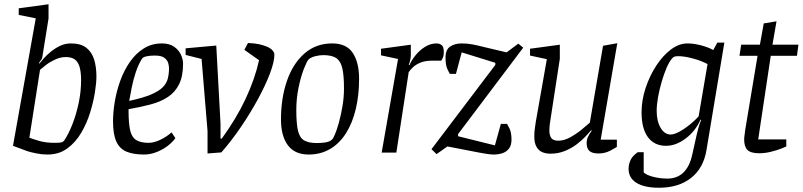

<svg xmlns="http://www.w3.org/2000/svg" viewBox="-20 -717 3771 902"><path d="M203 9Q177 9 150 3.5Q123 -2 108 -7L41 -32L148 -631L68 -647V-678L208 -697V-630L179 -450Q179 -444 173.5 -436Q168 -428 163 -421L165 -418Q171 -426 184.5 -441.5Q198 -457 218 -473.5Q238 -490 262 -501.5Q286 -513 313 -513Q359 -513 385 -493Q411 -473 422 -438Q433 -403 433 -357Q433 -329 426 -284Q419 -239 403.5 -188.5Q388 -138 361.5 -93Q335 -48 296 -19.5Q257 9 203 9ZM236 -46Q263 -46 270 -48.5Q277 -51 281 -56Q301 -85 319.5 -131.5Q338 -178 349.5 -232.5Q361 -287 361 -340Q361 -376 354.5 -400.5Q348 -425 332.5 -437Q317 -449 289 -449Q265 -449 240.5 -438Q216 -427 197 -412.5Q178 -398 168 -389L118 -70Q131 -65 162.5 -55.5Q194 -46 236 -46Z M657 9Q607 9 574.5 -4.5Q542 -18 526.5 -52Q511 -86 511 -147Q511 -191 519.5 -241Q528 -291 545.5 -339Q563 -387 590.5 -426.5Q618 -466 655.5 -489.5Q693 -513 741 -513Q776 -513 798 -497.5Q820 -482 830 -460Q840 -438 840 -418Q840 -359 821.5 -321.5Q803 -284 769 -261.5Q735 -239 688 -226.5Q641 -214 584 -204V-195Q584 -137 591.5 -104.5Q599 -72 620 -59Q641 -46 679 -46Q702 -46 731.5 -59.5Q761 -73 786 -95L804 -68Q788 -46 763.5 -28.5Q739 -11 711.5 -1Q684 9 657 9ZM587 -243Q652 -257 689.5 -273Q727 -289 745 -307.5Q763 -326 768.5 -348.5Q774 -371 774 -397Q774 -408 770 -421.5Q766 -435 752 -445.5Q738 -456 707 -456Q685 -456 668.5 -452.5Q652 -449 647 -441Q630 -414 618 -378Q606 -342 599 -306.5Q592 -271 587 -243Z M955 4V-101L927 -440L852 -459V-490L996 -503L1016 -136V-66H1022Q1056 -113 1084 -159.5Q1112 -206 1133.5 -252Q1155 -298 1171 -343.5Q1187 -389 1197 -434L1128 -483L1145 -515Q1175 -514 1198 -509Q1221 -504 1237 -496.5Q1253 -489 1261 -479.5Q1269 -470 1269 -460Q1269 -427 1248.5 -372.5Q1228 -318 1192.5 -252.5Q1157 -187 1112.5 -121.5Q1068 -56 1020 -1Z M1430 9Q1365 9 1332.5 -34.5Q1300 -78 1300 -156Q1300 -256 1328 -337Q1356 -418 1410 -465.5Q1464 -513 1541 -513Q1608 -513 1637.5 -468Q1667 -423 1667 -347Q1667 -270 1651.5 -205Q1636 -140 1606 -92Q1576 -44 1531.5 -17.5Q1487 9 1430 9ZM1469 -45Q1486 -45 1506 -47.5Q1526 -50 1538 -60Q1544 -63 1553.5 -85.5Q1563 -108 1572.5 -142.5Q1582 -177 1589 -218.5Q1596 -260 1596 -302Q1596 -361 1588.5 -395Q1581 -429 1560.5 -443.5Q1540 -458 1499 -458Q1481 -458 1461 -453Q1441 -448 1430 -438Q1422 -430 1408 -394.5Q1394 -359 1383 -307.5Q1372 -256 1372 -200Q1372 -136 1380 -102.5Q1388 -69 1409.5 -57Q1431 -45 1469 -45Z M1773 0 1850 -440 1770 -457V-488L1910 -507V-457Q1910 -448 1907 -434Q1904 -420 1900 -412H1904Q1913 -433 1931.5 -456.5Q1950 -480 1976 -496.5Q2002 -513 2031 -513Q2045 -513 2055 -505Q2065 -497 2065 -472Q2065 -456 2060.5 -446Q2056 -436 2053 -432H2011Q1977 -432 1954.5 -422.5Q1932 -413 1919 -400Q1906 -387 1900 -378L1842 0Z M2299 9Q2287 9 2267 6Q2247 3 2229 -0.5Q2211 -4 2201 -6L2082 -29L2031 7L2007 -16L2307 -412V-422L2149 -471L2122 -370H2093Q2091 -373 2082 -392Q2073 -411 2073 -446Q2073 -484 2095 -498.5Q2117 -513 2149 -513Q2175 -513 2199 -508.5Q2223 -504 2254 -496L2360 -471L2415 -512L2438 -493L2132 -87V-77L2305 -34L2333 -135H2362Q2364 -132 2373.5 -113.5Q2383 -95 2383 -60Q2383 -35 2371.5 -19.5Q2360 -4 2341 2.5Q2322 9 2299 9Z M2566 5Q2545 5 2528 -2Q2511 -9 2500.5 -27Q2490 -45 2490 -77Q2490 -88 2491 -100Q2492 -112 2494 -123.5Q2496 -135 2497 -144L2549 -439L2470 -456V-488L2610 -507V-441L2565 -148Q2564 -142 2563 -134.5Q2562 -127 2561.5 -119.5Q2561 -112 2561 -103Q2561 -81 2570 -68.5Q2579 -56 2603 -56Q2630 -56 2659 -72Q2688 -88 2713 -108.5Q2738 -129 2751 -141L2813 -502L2880 -514L2802 -61H2878V-27Q2871 -22 2846.5 -9Q2822 4 2791 4Q2763 4 2749.5 -7.5Q2736 -19 2736 -45Q2736 -60 2742 -73.5Q2748 -87 2760 -103L2757 -105Q2748 -94 2730.5 -75.5Q2713 -57 2688.5 -38.5Q2664 -20 2633 -7.5Q2602 5 2566 5Z M3076 165Q3007 165 2970 142Q2933 119 2933 76Q2933 64 2936 52.5Q2939 41 2944 31.5Q2949 22 2957.5 13.5Q2966 5 2976 -2H3004V93Q3018 106 3050 114Q3082 122 3116 122Q3161 122 3190.5 93.5Q3220 65 3232 10Q3240 -25 3247 -57.5Q3254 -90 3261 -115.5Q3268 -141 3274 -153L3271 -155Q3248 -102 3202 -67Q3156 -32 3109 -32Q3054 -32 3024 -72.5Q2994 -113 2994 -189Q2994 -246 3013 -303.5Q3032 -361 3063 -408.5Q3094 -456 3132 -484.5Q3170 -513 3209 -513Q3238 -513 3271.5 -504.5Q3305 -496 3331 -482L3350 -517H3383L3299 -12Q3285 73 3226.5 119Q3168 165 3076 165ZM3131 -85Q3153 -85 3190.5 -109.5Q3228 -134 3262 -170L3304 -416Q3274 -432 3234.5 -442.5Q3195 -453 3168 -453Q3154 -453 3148.5 -451Q3143 -449 3137 -442Q3124 -427 3111.5 -398Q3099 -369 3088.5 -333Q3078 -297 3071.5 -261Q3065 -225 3065 -196Q3065 -148 3083.5 -116.5Q3102 -85 3131 -85Z M3547 3Q3507 3 3491.5 -12.5Q3476 -28 3476 -62Q3476 -70 3478 -83.5Q3480 -97 3481 -107L3539 -455H3454L3462 -507H3550L3568 -607L3628 -617L3609 -507H3731L3724 -455H3601L3542 -62H3674V-29Q3671 -27 3650.5 -19Q3630 -11 3602 -4Q3574 3 3547 3Z"/></svg>

Font: Faustina Light Light
Style: Italic
Weight: 300
Italic angle: -8°
Version: Version 1.200